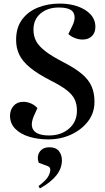

<svg xmlns="http://www.w3.org/2000/svg" viewBox="-20 -765 586 1073"><path d="M508 -196Q508 -134 472 -87Q436 -40 377.5 -13Q319 14 250 14Q191 14 142.5 -1Q94 -16 65 -45.5Q36 -75 36 -118Q36 -151 56 -173.5Q76 -196 110 -196Q133 -196 154 -186.5Q175 -177 189 -161L173 -125Q146 -68 167 -38Q188 -8 255 -8Q321 -8 365.5 -46Q410 -84 410 -147Q410 -182 397.5 -209Q385 -236 353 -261Q321 -286 263 -315Q189 -353 147 -388Q105 -423 87.5 -460Q70 -497 70 -542Q70 -611 103.5 -656Q137 -701 192.5 -723Q248 -745 314 -745Q370 -745 415 -729Q460 -713 486.5 -684Q513 -655 513 -615Q513 -582 493.5 -563Q474 -544 442 -544Q419 -544 397 -553Q375 -562 362 -575L383 -618Q406 -663 391 -693Q376 -723 308 -723Q246 -723 206.5 -689.5Q167 -656 167 -599Q167 -564 181.5 -536Q196 -508 232.5 -479.5Q269 -451 337 -416Q401 -383 438.5 -351Q476 -319 492 -282Q508 -245 508 -196ZM203 288 195 275Q233 247 247 225Q261 203 261 183Q261 176 257 170.5Q253 165 241 161L197 145Q189 126 192.5 106Q196 86 212 72Q228 58 256 58Q292 58 309 79Q326 100 326 131Q326 220 203 288Z"/></svg>

Font: Literata 72pt SemiBold
Style: Italic
Weight: 600
Italic angle: -2°
Designer: Latin by Veronika Burian and Jose Scaglione. Greek by Irene Vlachou. Cyrillic by Vera Evstafieva
Foundry: TypeTogether
Version: Version 3.002